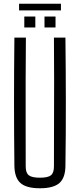

<svg xmlns="http://www.w3.org/2000/svg" viewBox="-20 -1001 427 1027"><path d="M193.5 6Q121 6 89.5 -22Q58 -50 57 -114Q55 -287.5 55 -457Q55 -626.5 57 -800H118.5Q117.5 -684.5 117.2 -570Q117 -455.5 117.2 -341Q117.5 -226.5 117.5 -110.5Q117.5 -76.5 134 -63.5Q150.5 -50.5 193.5 -50.5Q236.5 -50.5 252.5 -63.5Q268.5 -76.5 268.5 -110.5Q268.5 -226.5 269 -341Q269.5 -455.5 269.5 -570Q269.5 -684.5 268.5 -800H330Q332 -626.5 332.2 -457Q332.5 -287.5 330 -114Q329.5 -50 297.8 -22Q266 6 193.5 6ZM218 -854V-912.5H277V-854ZM110 -854V-912.5H169V-854ZM82 -981H306V-945.5H82Z"/></svg>

Font: Big Shoulders Text Thin Light
Style: Regular
Weight: 300
Version: Version 2.002